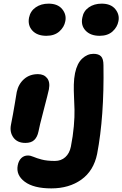

<svg xmlns="http://www.w3.org/2000/svg" viewBox="-20 -789 671 1052"><path d="M233.9 -592.8Q183.6 -592.8 157.2 -621.6Q130.9 -650.4 139.2 -692.9Q146.5 -728.5 175.8 -748.8Q205.1 -769 246.1 -769Q296.4 -769 320.8 -739Q345.2 -709 337.9 -672.9Q332 -640.6 305.2 -616.7Q278.3 -592.8 233.9 -592.8ZM525.9 -592.8Q475.6 -592.8 448.7 -621.6Q421.9 -650.4 431.2 -692.9Q437.5 -728.5 466.8 -748.8Q496.1 -769 537.1 -769Q587.4 -769 611.8 -739Q636.2 -709 628.9 -672.9Q623 -640.6 596.7 -616.7Q570.3 -592.8 525.9 -592.8ZM261.2 243.2Q164.6 243.2 115.7 206.8Q66.9 170.4 77.1 117.2Q82 91.3 96.9 77.1Q111.8 63 132.8 63Q147 63 163.6 70.3Q180.2 77.6 208.7 85.2Q237.3 92.8 280.8 92.8Q314.9 92.8 337.9 72Q360.8 51.3 368.2 15.1Q379.9 -43.9 384.5 -97.2Q389.2 -150.4 388.2 -188.2Q387.2 -226.1 385.5 -259.5Q383.8 -293 384.5 -325.9Q385.3 -358.9 391.1 -388.2Q402.3 -441.9 430.4 -468Q458.5 -494.1 492.2 -494.1Q520 -494.1 533.4 -480.5Q546.9 -466.8 546.9 -431.2Q551.3 -150.4 512.2 54.2Q493.2 147 425.8 195.1Q358.4 243.2 261.2 243.2ZM119.1 -5.9Q75.2 -5.9 53.7 -35.2Q32.2 -64.5 40 -105Q51.3 -161.6 60.8 -219Q70.3 -276.4 71.8 -285.2Q81.1 -328.6 111.8 -355.7Q142.6 -382.8 188 -382.8Q220.7 -382.8 238 -361.1Q255.4 -339.4 248 -299.8Q244.1 -280.3 219.5 -186.3Q194.8 -92.3 190.9 -68.8Q184.6 -38.1 167.7 -22Q150.9 -5.9 119.1 -5.9Z"/></svg>

Font: Shantell Sans Irregular Bouncy
Style: Bold Italic
Weight: 700
Italic angle: -11.31°
Designer: Stephen Nixon, Anya Danilova, Shantell Martin
Foundry: Arrow Type
Version: Version 1.006;[9816181b4]